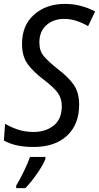

<svg xmlns="http://www.w3.org/2000/svg" viewBox="-22 -744 508 985"><path d="M150 10Q260 10 322 -48Q384 -106 384 -206Q384 -271 355 -311Q326 -351 274 -390Q227 -428 203.5 -455Q180 -482 180 -526Q180 -583 216 -615Q252 -647 307 -647Q341 -647 373 -636Q405 -625 430 -610L466 -685Q435 -702 395.5 -713Q356 -724 310 -724Q216 -724 153.5 -669.5Q91 -615 91 -519Q91 -454 120.5 -414.5Q150 -375 199 -338Q254 -296 274.5 -267.5Q295 -239 295 -199Q295 -133 253.5 -100Q212 -67 151 -67Q107 -67 69.5 -79.5Q32 -92 4 -109L-2 -23Q56 10 150 10ZM61 221H108Q137 192 169 145.5Q201 99 211 71V61H132Q121 93 99 138Q77 183 61 208Z"/></svg>

Font: Noto Sans UI SemiCondensed
Style: Italic
Weight: 400
Width: 4
Italic angle: -12°
Designer: Monotype Design Team
Foundry: Monotype Imaging Inc.
Version: Version 1.901